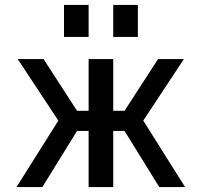

<svg xmlns="http://www.w3.org/2000/svg" viewBox="-20 -760 819 780"><path d="M440 -610V-740H540V-610ZM240 -610V-740H340V-610ZM340 -520H440V-310H486L622 -520H727L562 -270L732 0H627L486 -228H440V0H340V-228H293L152 0H47L217 -270L52 -520H157L293 -310H340Z"/></svg>

Font: Mplus 1p Medium
Style: Regular
Weight: 500
Version: Version 1.061